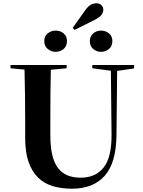

<svg xmlns="http://www.w3.org/2000/svg" viewBox="-20 -1135 869 1167"><path d="M795 -740V-719L692 -704L688 -314Q686 -144 616 -66Q546 12 417 12Q354 12 301.5 -3.5Q249 -19 211.5 -55.5Q174 -92 153.5 -151Q133 -210 133 -297V-406Q133 -480 132 -555.5Q131 -631 129 -712L44 -720V-740H385V-720L289 -711Q287 -632 286.5 -556.5Q286 -481 286 -406V-312Q286 -243 297.5 -194Q309 -145 332.5 -114Q356 -83 390.5 -69Q425 -55 470 -55Q561 -55 610 -117Q659 -179 658 -316L654 -705L541 -720V-740ZM387 -885Q387 -855 367 -837.5Q347 -820 318 -820Q291 -820 270 -837.5Q249 -855 249 -885Q249 -915 270 -932Q291 -949 318 -949Q347 -949 367 -932Q387 -915 387 -885ZM608 -1075Q608 -1061 597.5 -1045.5Q587 -1030 553 -1013L433 -953L422 -966L501 -1077Q517 -1098 533 -1106.5Q549 -1115 566 -1115Q585 -1115 596.5 -1103.5Q608 -1092 608 -1075ZM594 -820Q567 -820 546.5 -837.5Q526 -855 526 -885Q526 -915 546.5 -932Q567 -949 594 -949Q622 -949 642.5 -932Q663 -915 663 -885Q663 -855 642.5 -837.5Q622 -820 594 -820Z"/></svg>

Font: XinYuGongZhangJiaSongA
Style: Regular
Weight: 900
Designer: XinYuGong
Foundry: Adobe Systems Incorporated
Version: Version 1.00